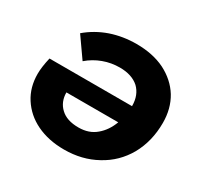

<svg xmlns="http://www.w3.org/2000/svg" viewBox="-155 -897 1127 1094"><g transform="rotate(30 409.0 -350.0)"><path d="M447 -714C518 -714 581 -701 634 -675C687 -648 729 -611 758 -564C787 -516 801 -461 801 -399C801 -318 783 -246 748 -183C712 -120 663 -72 600 -38C537 -3 467 14 388 14C319 14 259 1 207 -24C155 -49 115 -85 86 -130C57 -175 43 -227 43 -285C43 -315 48 -351 58 -394H601V-395C601 -443 586 -481 557 -509C527 -536 485 -550 432 -550C395 -550 359 -544 324 -531C289 -518 258 -500 229 -475L137 -606C178 -641 225 -668 279 -687C332 -705 388 -714 447 -714ZM397 -136C443 -136 481 -149 511 -175C541 -200 564 -234 579 -275H238C238 -234 252 -200 279 -175C306 -149 345 -136 397 -136Z"/></g></svg>

Font: My Font
Style: Italic
Weight: 500
Designer: Julieta Ulanovsky
Foundry: Julieta Ulanovsky
Version: ""